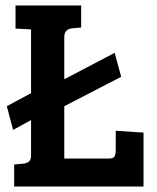

<svg xmlns="http://www.w3.org/2000/svg" viewBox="-20 -685 577 705"><path d="M507 0H32V-81L65 -84Q94 -87 94 -112V-244L28 -208L5 -295L94 -343V-577L37 -580V-665H278V-584L245 -581Q216 -578 216 -549V-394L401 -491L425 -403L216 -295V-103H382Q396 -103 400.5 -110.5Q405 -118 405 -135V-205L507 -198Z"/></svg>

Font: Bree Serif
Style: Regular
Weight: 400
Designer: Veronika Burian, Jos Scaglione
Foundry: TypeTogether
Version: Version 1.001